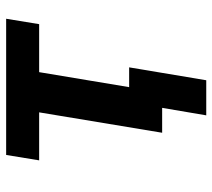

<svg xmlns="http://www.w3.org/2000/svg" viewBox="-54 -506 707 640"><g transform="rotate(-90 300.0 -186.5)"><path d="M352 147H235L260 0H177L245 -410H85L103 -520H557L539 -410H379L329 -110H395Z"/></g></svg>

Font: Iosevka XBd Ex Obl
Style: Regular
Weight: 800
Width: 7
Italic angle: -9°
Monospace: yes
Designer: Belleve Invis
Foundry: Belleve Invis
Version: Version 32.5.0; ttfautohint (v1.8.4)